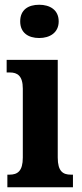

<svg xmlns="http://www.w3.org/2000/svg" viewBox="-20 -788 343 808"><path d="M145 -628C189 -628 227 -650 227 -698C227 -747 189 -768 145 -768C99 -768 65 -747 65 -698C65 -650 99 -628 145 -628ZM11 0H287V-53H278C245 -53 223 -67 223 -125V-536H8V-483H22C53 -483 76 -469 76 -415V-125C76 -68 54 -53 20 -53H11Z"/></svg>

Font: Noto Serif Bengali ExtraCondensed ExtraBold
Style: Regular
Weight: 800
Width: 2
Designer: Juan Bruce, Universal Thirst, Indian Type Foundry and the Monotype Design Team.
Foundry: Monotype Imaging Inc.
Version: Version 2.003